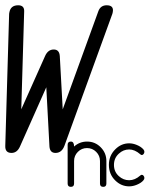

<svg xmlns="http://www.w3.org/2000/svg" viewBox="-39 -591 578 742"><path d="M372.1 118.4Q372.1 131.1 359.9 131.1Q347.4 131.1 347.4 118.4V31.2Q347.4 10.5 332.6 -4.2Q317.9 -18.8 297.2 -18.8Q276.6 -18.8 262 -4.2Q247.3 10.5 247.3 31.2V118.4Q247.3 131.1 234.9 131.1Q222.4 131.1 222.4 118.4V-31.2Q222.4 -43.9 234.9 -43.9Q247.3 -43.9 247.3 -24.7Q268.8 -43.9 297.4 -43.9Q328.4 -43.9 350.2 -21.9Q372.1 0.2 372.1 31.2ZM396.7 -543.7Q396.2 -540.3 395.3 -537.8L210 -27.6Q199.7 0 175.5 0Q153.8 0 152.1 -25.1L139.9 -253.7L38.3 -25.1Q27.3 0 5.4 0Q-19.8 0 -18.6 -27.6L-3.7 -537.8Q-3.4 -540.3 -2.7 -543.7Q2.4 -570.6 31.2 -570.6Q55.4 -570.6 54.4 -546.9L43.2 -168.5L135 -374Q146.2 -399.7 168.7 -399.7Q190.4 -399.7 192.1 -374L203.4 -168.5L340.8 -546.9Q349.1 -570.6 373.3 -570.6Q402.1 -570.6 396.7 -543.7ZM509 8.1Q506.1 8.1 502.7 4.9Q481.7 -13.4 460.2 -13.4Q437.7 -13.4 420.4 2.7Q401.4 19.8 401.4 46.4Q401.4 72.8 420.4 89.8Q437.7 105.5 460.2 105.5Q482.4 105.5 502.7 87.6Q506.1 84.5 509 84.5Q512.9 84.5 516 88.4Q519 92.3 519 96.9Q519 101.6 515.1 106Q506.8 116 489.7 123Q474.6 129.2 460.2 129.2Q429.7 129.2 406.7 106.7Q381.8 82.5 381.8 46.1Q381.8 10.5 406.7 -14.2Q429.7 -37.1 460.2 -37.1Q474.6 -37.1 489.7 -30.8Q506.1 -24.2 515.4 -13.4Q519 -9 519 -4.4Q519 0.2 516 4.2Q512.9 8.1 509 8.1Z"/></svg>

Font: EnergyBar
Style: Regular
Weight: 400
Italic angle: -10°
Version: 1.0 2000-03-28